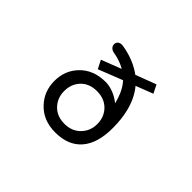

<svg xmlns="http://www.w3.org/2000/svg" viewBox="-139 -985 1278 1278"><g transform="rotate(45 500.0 -346.5)"><path d="M482.4 -374Q555.7 -374 599.6 -326.2Q638.7 -283.2 638.7 -219.7Q638.7 -158.2 599.6 -115.2Q555.7 -66.4 482.4 -66.4Q408.2 -66.4 365.2 -115.2Q327.1 -158.2 327.1 -219.7Q327.1 -283.2 365.2 -326.2Q408.2 -374 482.4 -374ZM730.5 -685.5 585.9 -630.9Q546.9 -659.2 502.9 -677.7Q454.1 -698.2 396.5 -708Q373 -712.9 357.4 -704.1Q343.8 -695.3 341.8 -679.7Q339.8 -664.1 349.6 -651.4Q360.4 -637.7 381.8 -633.8Q414.1 -628.9 443.4 -618.2Q470.7 -608.4 494.1 -594.7L352.5 -540L382.8 -480.5L553.7 -547.9Q581.1 -517.6 599.6 -476.6Q614.3 -443.4 625 -401.4Q587.9 -431.6 544.9 -446.3Q509.8 -458 480.5 -458Q365.2 -458 296.9 -385.7Q233.4 -319.3 233.4 -221.7Q233.4 -124 296.9 -56.6Q365.2 17.6 480.5 17.6Q602.5 17.6 667 -57.6Q730.5 -131.8 730.5 -273.4Q730.5 -358.4 713.9 -424.8Q691.4 -516.6 638.7 -580.1L759.8 -627Z"/></g></svg>

Font: GungsuhChe
Style: Regular
Weight: 400
Monospace: yes
Version: Version 2.21